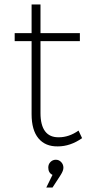

<svg xmlns="http://www.w3.org/2000/svg" viewBox="-20 -657 412 863"><path d="M240 1Q184 2 153 -35Q122 -72 122 -144V-472H46V-508H122V-637H162V-508H339V-472H162V-149Q162 -94 183 -66.5Q204 -39 245 -40Q290 -40 333 -70L349 -36Q296 1 240 1ZM265 97Q265 110 253 129L216 186H188L216 129Q197 120 197 96Q197 81 207 71Q217 61 231 61Q245 61 255 71.5Q265 82 265 97Z"/></svg>

Font: Montserrat Ultra Light
Style: Regular
Weight: 200
Designer: Julieta Ulanovsky
Foundry: Julieta Ulanovsky
Version: Version 3.100;PS 003.100;hotconv 1.0.88;makeotf.lib2.5.64775